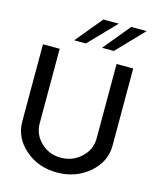

<svg xmlns="http://www.w3.org/2000/svg" viewBox="-143 -1102 1015 1213"><g transform="rotate(15 364.5 -495.0)"><path d="M379.9 -1000H481L312 -825.2H235.8ZM562 -1000H663.1L495.1 -825.2H418ZM345.2 9.8Q223.1 9.8 137.5 -64.7Q51.8 -139.2 51.8 -245.1V-750H161.1V-263.2Q161.1 -189.9 214.6 -138.4Q268.1 -86.9 345 -86.9Q421.9 -86.9 477.5 -138.4Q533.2 -189.9 533.2 -263.2V-750H642.1V-245.1Q642.1 -139.2 555.2 -64.7Q468.3 9.8 345.2 9.8Z"/></g></svg>

Font: Oakes Grotesk
Style: Medium
Weight: 500
Designer: Samuel Oakes
Foundry: Samuel Oakes
Version: Version 1.0 | wf-rip DC20170320